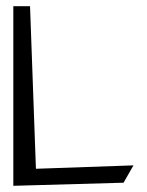

<svg xmlns="http://www.w3.org/2000/svg" viewBox="-20 -600 474 620"><path d="M96 -55 77 -580H23V0L379 -10L411 -66Z"/></svg>

Font: Stormblade
Style: Regular
Weight: 400
Designer: Mew Too
Foundry: Cannot Into Space Fonts
Version: Version 0.77